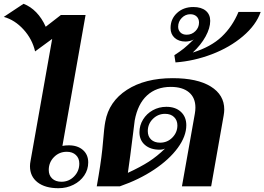

<svg xmlns="http://www.w3.org/2000/svg" viewBox="-75 -982 1394 1012"><path d="M83 -106Q83 -119 86 -134L200 -777L110 -711Q95 -776 49 -826.5Q3 -877 -55 -893L49 -962Q86 -948 116 -917Q146 -886 166 -841L246 -903H376L254 -213Q268 -216 288 -216Q334 -216 362 -191.5Q390 -167 390 -126Q390 -88 369 -57Q348 -26 312 -8Q276 10 233 10Q163 10 123 -21Q83 -52 83 -106ZM343 -120Q343 -148 325 -165Q307 -182 277 -182Q237 -182 209.5 -154Q182 -126 182 -86Q182 -58 200 -41Q218 -24 249 -24Q288 -24 315.5 -52Q343 -80 343 -120Z M445 -58Q462 -159 468 -235Q474 -311 480 -341Q499 -447 594 -508.5Q689 -570 835 -570Q965 -570 1036 -526Q1107 -482 1107 -405Q1107 -391 1104 -374L1038 0H884L952 -383Q955 -400 955 -415Q955 -467 921 -495.5Q887 -524 825 -524Q749 -524 700 -479Q651 -434 635 -347Q634 -341 628 -291L622 -244Q613 -169 599 -71Q666 -102 709.5 -130Q753 -158 795 -199Q783 -193 766 -193Q718 -193 689 -218Q660 -243 660 -285Q660 -321 679 -352Q698 -383 730.5 -401Q763 -419 802 -419Q850 -419 878.5 -392.5Q907 -366 907 -322Q907 -264 862 -202.5Q817 -141 737.5 -88Q658 -35 557 0H435ZM860 -321Q860 -348 842.5 -365Q825 -382 795 -382Q758 -382 731 -355.5Q704 -329 704 -291Q704 -263 721.5 -246.5Q739 -230 769 -230Q807 -230 833.5 -257Q860 -284 860 -321Z M844 -691Q876 -712 894 -726.5Q912 -741 946 -774Q938 -769 925.5 -766Q913 -763 903 -763Q867 -763 845.5 -782.5Q824 -802 824 -834Q824 -882 858 -913.5Q892 -945 944 -945Q986 -945 1009.5 -925.5Q1033 -906 1033 -872Q1033 -834 1008.5 -789.5Q984 -745 941 -705Q1037 -735 1093.5 -788.5Q1150 -842 1182 -919H1299Q1275 -850 1205.5 -791Q1136 -732 1041.5 -696Q947 -660 850 -653ZM974 -863Q974 -883 961.5 -895Q949 -907 928 -907Q902 -907 883 -887.5Q864 -868 864 -841Q864 -823 876 -811Q888 -799 909 -799Q936 -799 955 -818Q974 -837 974 -863Z"/></svg>

Font: Fahkwang
Style: Bold Italic
Weight: 700
Italic angle: -10°
Designer: Suppakit Chalermlarp | Katatrad Co.,Ltd.
Foundry: Cadson Demak Co.,Ltd.
Version: Version 1.000; ttfautohint (v1.6)